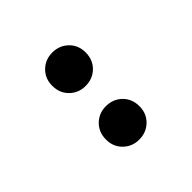

<svg xmlns="http://www.w3.org/2000/svg" viewBox="11 -1028 605 605"><g transform="rotate(45 313.0 -725.5)"><path d="M193 -651Q161 -651 140 -672.5Q119 -694 119 -725Q119 -757 140 -778.5Q161 -800 193 -800Q226 -800 247 -778.5Q268 -757 268 -725Q268 -694 247 -672.5Q226 -651 193 -651ZM433 -651Q400 -651 379 -672.5Q358 -694 358 -725Q358 -757 379 -778.5Q400 -800 433 -800Q465 -800 486 -778.5Q507 -757 507 -725Q507 -694 486 -672.5Q465 -651 433 -651Z"/></g></svg>

Font: SpoqaHanSans-Bold
Style: Regular
Weight: 700
Designer: [Spoqa Han Sans] Dong-huui Kim \uAE40 \uB3D9 \uD718   [Noto Sans] Ryoko NISHIZUKA \u897F \u585A \u6DBC \u5B50  (kana & i
Foundry: Spoqa (http://www.spoqa-han-sans.com)
Version: Version 2.000